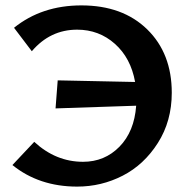

<svg xmlns="http://www.w3.org/2000/svg" viewBox="-20 -685 708 712"><path d="M282 -665Q435 -665 526 -576Q617 -487 617 -341Q617 -236 565.5 -155Q514 -74 435 -33.5Q356 7 266 7Q125 7 26 -73L107 -159Q187 -85 288 -85Q368 -85 423 -141Q478 -197 485 -293L186 -283L194 -387L481 -381Q465 -470 406 -522.5Q347 -575 266 -575Q166 -575 98 -495L32 -582Q135 -665 282 -665Z"/></svg>

Font: EauTest
Style: Bold
Weight: 700
Designer: Christian Thalmann (Catharsis Fonts)
Version: Version 0.001;PS 000.001;hotconv 1.0.88;makeotf.lib2.5.64775